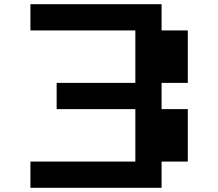

<svg xmlns="http://www.w3.org/2000/svg" viewBox="-20 -895 1040 915"><path d="M125 -875H750V-750H875V-500H750V-375H875V-125H750V0H125V-125H625V-375H250V-500H625V-750H125Z"/></svg>

Font: Dogica Pixel
Style: Bold
Weight: 700
Designer: Roberto Mocci
Version: Version 001.000